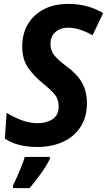

<svg xmlns="http://www.w3.org/2000/svg" viewBox="-20 -744 549 985"><path d="M172 10Q68 10 5 -33L14 -165Q52 -142 92 -127Q132 -112 173 -112Q218 -112 249.5 -132.5Q281 -153 281 -197Q281 -235 261.5 -258.5Q242 -282 203 -314Q159 -349 126.5 -393Q94 -437 94 -506Q94 -570 122.5 -619Q151 -668 204 -696Q257 -724 331 -724Q430 -724 509 -677L455 -563Q421 -582 389.5 -592Q358 -602 329 -602Q290 -602 264.5 -580Q239 -558 239 -518Q239 -483 259.5 -459Q280 -435 321 -404Q374 -366 400 -321Q426 -276 426 -214Q426 -144 393.5 -93.5Q361 -43 303.5 -16.5Q246 10 172 10ZM47 208Q56 189 67.5 163Q79 137 90 110Q101 83 107 61H236V71Q220 104 190.5 145.5Q161 187 132 221H47Z"/></svg>

Font: Noto Sans SemiCondensed
Style: Bold Italic
Weight: 700
Width: 4
Italic angle: -12°
Designer: Monotype Design Team
Foundry: Monotype Imaging Inc.
Version: Version 2.013; ttfautohint (v1.8.4.7-5d5b)